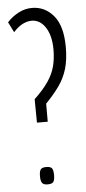

<svg xmlns="http://www.w3.org/2000/svg" viewBox="-54 -781 364 815"><g transform="rotate(-5 128.0 -374.0)"><path d="M93 -263 92 -363Q130 -399 151.5 -430.5Q173 -462 181.5 -494.5Q190 -527 190 -566Q190 -625 167 -660.5Q144 -696 108 -696Q90 -696 70.5 -686.5Q51 -677 30 -654L8 -698Q29 -721 56.5 -735.5Q84 -750 114 -750Q169 -750 206 -706Q243 -662 243 -572Q243 -518 231.5 -479.5Q220 -441 197 -408.5Q174 -376 139 -340V-263ZM86 -35Q86 -56 92 -64Q98 -72 116 -72Q134 -72 140 -64Q146 -56 146 -35Q146 -14 140 -6Q134 2 116 2Q99 2 92.5 -6Q86 -14 86 -35Z"/></g></svg>

Font: Georama Extra Condensed Light
Style: Regular
Weight: 300
Width: 2
Designer: Jean-Baptiste Levee
Foundry: Production Type
Version: Version 1.000